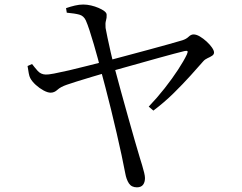

<svg xmlns="http://www.w3.org/2000/svg" viewBox="-20 -771 1040 826"><path d="M267.3 -716.4 264.1 -736Q283.4 -742.7 302.3 -747.1Q321.1 -751.5 337.9 -751.5Q354.4 -751.5 371.6 -747.5Q388.8 -743.5 403.9 -737Q419 -730.6 428.9 -723.1Q438.8 -715.5 438.8 -707.8Q439.6 -694.4 436 -682.8Q432.4 -671.3 434.2 -650.8Q436.8 -637.1 442.5 -608.8Q448.3 -580.6 456 -547.3Q463.6 -513.9 471.2 -486Q484.2 -435.9 500.2 -378.7Q516.1 -321.4 531.5 -266.2Q546.9 -210.9 560.1 -165.4Q573.3 -119.8 581.3 -93.2Q586 -77.6 591.4 -60.3Q596.7 -42.9 600.2 -28.1Q603.7 -13.4 603.7 -5.1Q603.7 13.2 595.3 24Q586.9 34.9 568.9 34.9Q545.9 34.9 534.6 17.9Q523.4 0.8 518.8 -25.8Q512.9 -58.1 503.2 -102.8Q493.6 -147.5 481.9 -198.2Q470.1 -248.9 457.7 -299.8Q445.2 -350.7 433.5 -395.2Q421.9 -439.6 413.2 -471.5Q409.2 -489.1 401.1 -518.4Q393 -547.8 383.6 -580.4Q374.2 -613.1 364.9 -641.1Q355.6 -669 349.2 -683.2Q340 -703 321.1 -708.1Q302.2 -713.3 267.3 -716.4ZM117.9 -495.6Q128.4 -481.6 141.9 -466.3Q155.3 -451.1 176.2 -450.3Q186.1 -449.5 212.7 -454.6Q239.4 -459.7 276.8 -468.3Q314.2 -476.9 355.9 -487.7Q397.6 -498.5 436.9 -508.3Q469.9 -517.1 518 -529.9Q566.1 -542.7 616 -556.2Q665.9 -569.8 706.4 -581Q747 -592.2 764.9 -597.8Q781.5 -603.2 791.6 -613Q801.7 -622.9 812.6 -622.9Q825.1 -622.9 840 -614Q854.9 -605.1 868.9 -592.3Q882.8 -579.5 891.8 -566.6Q900.8 -553.6 900.8 -545.3Q900.8 -536.6 892.3 -531.1Q883.9 -525.5 872.8 -520.7Q861.7 -515.8 854.1 -507Q832.8 -482.6 800.3 -446.5Q767.7 -410.3 727.5 -370.6Q687.2 -330.9 639.9 -295.2L619.8 -312.3Q656.1 -350.3 688.5 -391.5Q720.9 -432.7 745.9 -471Q770.9 -509.3 783.8 -536.5Q789.4 -548.8 786.2 -551.1Q783 -553.3 773.6 -551.3Q757.8 -547.5 728.6 -539.8Q699.3 -532.1 661.8 -521.6Q624.2 -511.2 584.7 -500Q545.2 -488.8 508.9 -478.8Q472.6 -468.8 446.2 -461.2Q415 -452.4 378.1 -441.2Q341.2 -430 310.3 -420.5Q279.4 -411 267.3 -406.4Q240.4 -397.1 227.1 -384.7Q213.8 -372.3 197.9 -372.3Q185.2 -372.3 167.5 -381.8Q149.8 -391.3 134 -405.7Q118.1 -420.1 110.3 -434.7Q106.1 -442.4 103.7 -455.8Q101.2 -469.2 98.6 -487Z"/></svg>

Font: Noto Serif HK
Style: Regular
Weight: 200
Designer: Ryoko NISHIZUKA 西塚涼子 (kana & ideographs); Frank Grießhammer (Latin, Greek & Cyrillic); Wenlong ZHANG 张文龙 (bopomofo); San
Foundry: Adobe
Version: Version 2.001;hotconv 1.1.0;makeotfexe 2.6.0